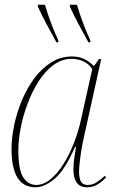

<svg xmlns="http://www.w3.org/2000/svg" viewBox="-20 -786 490 816"><path d="M131 10Q29 10 29 -152Q29 -201 40.5 -255Q52 -309 73.5 -360.5Q95 -412 126.5 -454Q158 -496 198 -521Q238 -546 286 -546Q317 -546 340 -534Q363 -522 379 -505L401 -535H410L336 -200Q331 -179 326.5 -152Q322 -125 319 -98.5Q316 -72 316 -56Q316 -29 324 -14.5Q332 0 353 0Q373 0 389.5 -10.5Q406 -21 426 -39L431 -32Q413 -13 393.5 -1.5Q374 10 350 10Q319 10 305 -11.5Q291 -33 292 -69Q292 -87 295.5 -113.5Q299 -140 303 -162H299Q257 -65 213.5 -27.5Q170 10 131 10ZM134 0Q165 0 194.5 -24Q224 -48 249.5 -88.5Q275 -129 294.5 -179Q314 -229 325 -281L372 -492Q359 -514 335 -525Q311 -536 285 -536Q243 -536 207.5 -510Q172 -484 144.5 -441Q117 -398 97.5 -346Q78 -294 68 -242.5Q58 -191 58 -148Q58 -64 79 -32Q100 0 134 0ZM220 -606Q196 -650 177.5 -684Q159 -718 141 -758V-766H171Q179 -738 194 -696Q209 -654 228 -614V-606ZM356 -606Q332 -650 313.5 -684Q295 -718 277 -758V-766H307Q315 -738 330 -696Q345 -654 364 -614V-606Z"/></svg>

Font: Noto Serif Display SemiCondensed Thin
Style: Italic
Weight: 100
Width: 4
Italic angle: -12°
Designer: Monotype Design Team
Foundry: Monotype Imaging Inc.
Version: Version 2.009